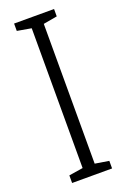

<svg xmlns="http://www.w3.org/2000/svg" viewBox="-140 -761 531 808"><g transform="rotate(-20 125.5 -357.0)"><path d="M215 0V-34L153 -44V-670L215 -681V-714H36V-681L99 -670V-44L36 -34V0Z"/></g></svg>

Font: Noto Sans Devanagari ExtraCondensed Light
Style: Regular
Weight: 300
Width: 2
Designer: Jelle Bosma - Monotype Design Team
Foundry: Monotype Imaging Inc.
Version: Version 2.004